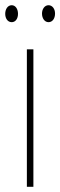

<svg xmlns="http://www.w3.org/2000/svg" viewBox="-32 -716 231 736"><path d="M-12 -663C-12 -646 -3 -631 13 -631C27 -631 37 -644 37 -663C37 -682 27 -696 13 -696C-3 -696 -12 -680 -12 -663ZM129 -664C129 -646 139 -631 154 -631C169 -631 179 -645 179 -664C179 -683 168 -696 154 -696C139 -696 129 -681 129 -664ZM96 0V-527H71V0Z"/></svg>

Font: Noto Sans Kannada ExtraCondensed Thin
Style: Regular
Weight: 100
Width: 2
Designer: Jelle Bosma - Monotype Design Team
Foundry: Monotype Imaging Inc.
Version: Version 2.005